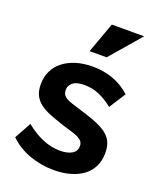

<svg xmlns="http://www.w3.org/2000/svg" viewBox="-142 -847 779 944"><g transform="rotate(20 247.0 -375.0)"><path d="M254 10Q187 10 126 -12Q65 -34 21 -77L69 -164Q116 -126 161 -108Q206 -90 249 -90Q288 -90 311.5 -103.5Q335 -117 335 -145Q335 -159 327.5 -168.5Q320 -178 306 -185Q292 -192 271.5 -198Q251 -204 225 -212Q182 -226 149 -239Q116 -252 94 -269Q72 -286 61 -309Q50 -332 50 -366Q50 -404 65 -435Q80 -466 108 -488Q136 -510 175 -522Q214 -534 263 -534Q318 -534 367.5 -516.5Q417 -499 459 -461L404 -375Q365 -406 329 -420.5Q293 -435 256 -435Q240 -435 225 -432.5Q210 -430 199.5 -423.5Q189 -417 182 -406.5Q175 -396 175 -381Q175 -367 180.5 -357.5Q186 -348 198 -341Q210 -334 228 -328Q246 -322 270 -315Q317 -301 353 -287.5Q389 -274 414 -257Q439 -240 451.5 -216Q464 -192 464 -156Q464 -117 449.5 -86Q435 -55 407.5 -34Q380 -13 341 -1.5Q302 10 254 10ZM309 -600H220L278 -760H447Z"/></g></svg>

Font: Rising Sun
Style: Bold
Weight: 700
Designer: Matt McInerney, Pablo Impallari, Rodrigo Fuenzalida (Raleway font), Stephen Hutchings (Greek), Cristiano Sobral (main ch
Foundry: The Rising Sun Project Authors
Version: Version 4.327; ttfautohint (v1.8.4.7-5d5b-dirty)